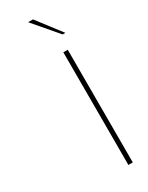

<svg xmlns="http://www.w3.org/2000/svg" viewBox="-176 -683 553 717"><g transform="rotate(-30 100.5 -324.5)"><path d="M147.5 0V-485.8H166.5V0ZM178.7 -544.9 89.8 -648.9H110.8L190.4 -544.9Z"/></g></svg>

Font: Fortheenas_01
Style: Regular
Weight: 100
Designer: Situjuh Nazara
Version: Version 1.10 September 8, 2014